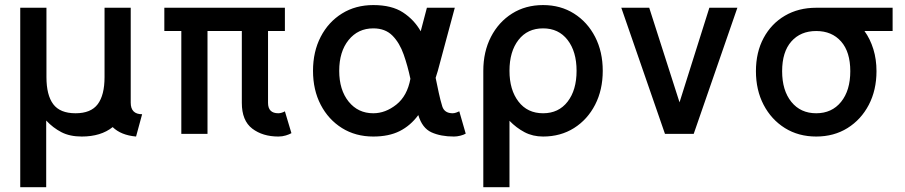

<svg xmlns="http://www.w3.org/2000/svg" viewBox="-20 -539 3644 773"><path d="M527.8 10.7Q467.3 5.4 433.6 -27.3Q386.2 10.7 309.1 10.7Q261.2 10.7 227.3 -6.8Q193.4 -24.4 166 -53.7V214.8H61.5V-507.8H167V-228.5Q167 -156.2 194.3 -119.6Q221.7 -83 284.2 -83Q346.2 -83 373.5 -119.6Q400.9 -156.2 400.9 -228.5V-507.8H506.3V-125.5Q506.3 -79.1 552.2 -79.1Z M1127 -414.1H1059.1V-125Q1059.1 -83 1100.6 -83Q1106.9 -83 1114.7 -85.4Q1122.6 -87.9 1127 -90.8L1153.3 -2.9Q1145 2 1130.9 6.3Q1116.7 10.7 1100.6 10.7Q1037.6 10.7 995.6 -21.2Q953.6 -53.2 953.6 -125V-414.1H815.4V0H710V-414.1H641.6V-507.8H1127Z M1855 -1Q1846.7 3.9 1833.3 7.3Q1819.8 10.7 1807.6 10.7Q1754.4 10.7 1717 -6.3Q1679.7 -23.4 1664.1 -75.7Q1632.8 -33.2 1589.1 -11.2Q1545.4 10.7 1482.9 10.7Q1411.6 10.7 1356.9 -23.4Q1302.2 -57.6 1271.2 -117.2Q1240.2 -176.8 1240.2 -253.9Q1240.2 -331.1 1271.2 -390.9Q1302.2 -450.7 1356.9 -484.6Q1411.6 -518.6 1482.9 -518.6Q1557.1 -518.6 1602.3 -489Q1647.5 -459.5 1673.8 -413.1L1698.7 -507.8H1811L1742.7 -253.9Q1738.3 -238.8 1733.9 -225.6Q1740.2 -194.3 1746.6 -165Q1752.9 -135.7 1760.7 -110.4Q1769.5 -83 1802.7 -83Q1808.6 -83 1816.7 -85.7Q1824.7 -88.4 1829.1 -90.8ZM1482.9 -424.8Q1421.4 -424.8 1383.5 -377.9Q1345.7 -331.1 1345.7 -253.9Q1345.7 -177.2 1383.5 -130.1Q1421.4 -83 1482.9 -83Q1531.7 -83 1575.7 -117.9Q1619.6 -152.8 1632.3 -221.7Q1621.6 -272.9 1605.2 -319.6Q1588.9 -366.2 1560.1 -395.5Q1531.2 -424.8 1482.9 -424.8Z M1925.8 -253.9Q1925.8 -330.6 1956.5 -390.4Q1987.3 -450.2 2041.5 -484.4Q2095.7 -518.6 2166.5 -518.6Q2236.8 -518.6 2291 -484.4Q2345.2 -450.2 2376 -390.4Q2406.7 -330.6 2406.7 -253.9Q2406.7 -177.2 2376 -117.4Q2345.2 -57.6 2291 -23.4Q2236.8 10.7 2166.5 10.7Q2125 10.7 2091.8 -6.8Q2058.6 -24.4 2031.2 -52.7V214.8H1925.8ZM2031.2 -253.9Q2031.2 -177.2 2067.4 -130.1Q2103.5 -83 2166.5 -83Q2229 -83 2265.1 -129.6Q2301.3 -176.3 2301.3 -253.9Q2301.3 -331.5 2265.1 -378.2Q2229 -424.8 2166.5 -424.8Q2103.5 -424.8 2067.4 -378.2Q2031.2 -331.5 2031.2 -253.9Z M2715.8 -127 2835.9 -507.8H2948.7L2772.9 0H2657.2L2481.4 -507.8H2593.8Z M3023.4 -252.4Q3023.4 -328.6 3054.4 -386.2Q3085.4 -443.8 3140.1 -475.8Q3194.8 -507.8 3266.1 -507.8H3573.7V-414.1H3460.4Q3483.4 -382.3 3496.1 -341.3Q3508.8 -300.3 3508.8 -252.4Q3508.8 -176.3 3477.8 -116.9Q3446.8 -57.6 3392.1 -23.4Q3337.4 10.7 3266.1 10.7Q3194.8 10.7 3140.1 -23.4Q3085.4 -57.6 3054.4 -116.9Q3023.4 -176.3 3023.4 -252.4ZM3128.9 -252.4Q3128.9 -174.8 3166 -128.9Q3203.1 -83 3266.1 -83Q3329.1 -83 3366.2 -128.9Q3403.3 -174.8 3403.3 -252.4Q3403.3 -330.1 3366.2 -372.1Q3329.1 -414.1 3266.1 -414.1Q3203.1 -414.1 3166 -372.1Q3128.9 -330.1 3128.9 -252.4Z"/></svg>

Font: Giphurs Medium
Style: Regular
Weight: 500
Version: Version 0.920; ttfautohint (v1.8.4.7-5d5b)